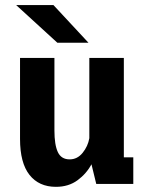

<svg xmlns="http://www.w3.org/2000/svg" viewBox="-20 -730 590 762"><path d="M202 11.5Q134.5 11.5 97 -36Q59.5 -83.5 59.5 -178.5V-500H196V-212Q196 -155.5 209.5 -126.5Q223 -97.5 256.5 -97.5Q287 -97.5 308 -123.5Q329 -149.5 334.5 -181.5V-500H471.5V-105.5H509V0H362L343 -78Q323 -40.5 287.5 -14.5Q252 11.5 202 11.5ZM207.5 -560.5 44 -710H192L331 -560.5Z"/></svg>

Font: Trispace SemiCondensed SemiBold
Style: Regular
Weight: 600
Width: 4
Designer: Tyler Finck
Foundry: Etcetera Type Company
Version: Version 1.210; ttfautohint (v1.8.3)